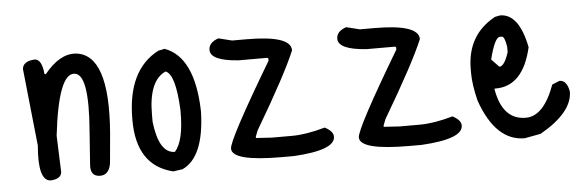

<svg xmlns="http://www.w3.org/2000/svg" viewBox="-35 -446 1691 554"><g transform="rotate(-5 810.5 -168.5)"><path d="M195.3 -345.7Q293.9 -337.9 275.4 -108.4L267.6 -21.5Q261.7 13.7 233.4 11.7Q207 9.8 210 -23.4L216.8 -118.2Q230.5 -285.2 187.5 -288.1Q141.6 -292 121.1 -114.3L125 -8.8Q123 11.7 91.8 12.7Q55.7 9.8 64.5 -90.8L41 -314.5Q43 -336.9 77.1 -338.9Q97.7 -337.9 101.6 -294.9L105.5 -293.9Q149.4 -348.6 195.3 -345.7Z M453.1 -336.9Q537.1 -306.6 542 -151.4V-145.5Q538.1 -15.6 474.6 13.7L447.3 17.6Q342.8 -7.8 342.8 -139.6V-142.6Q342.8 -285.2 434.6 -333ZM400.4 -151.4V-129.9Q411.1 -38.1 457 -38.1Q483.4 -67.4 483.4 -151.4V-157.2Q478.5 -261.7 450.2 -271.5Q400.4 -249 400.4 -151.4Z M610.4 -353.5 649.4 -343.8H690.4Q819.3 -343.8 819.3 -300.8Q792 -234.4 700.2 -79.1L693.4 -61.5V-57.6L739.3 -54.7H797.9Q838.9 -54.7 893.6 -70.3Q918 -57.6 918 -42Q918 -2.9 797.9 3.9H763.7Q619.1 3.9 619.1 -33.2Q619.1 -58.6 749 -276.4V-283.2L746.1 -285.2H663.1Q582 -291 582 -322.3Q582 -343.8 610.4 -353.5Z M980.5 -353.5 1019.5 -343.8H1060.5Q1189.5 -343.8 1189.5 -300.8Q1162.1 -234.4 1070.3 -79.1L1063.5 -61.5V-57.6L1109.4 -54.7H1168Q1209 -54.7 1263.7 -70.3Q1288.1 -57.6 1288.1 -42Q1288.1 -2.9 1168 3.9H1133.8Q989.3 3.9 989.3 -33.2Q989.3 -58.6 1119.1 -276.4V-283.2L1116.2 -285.2H1033.2Q952.1 -291 952.1 -322.3Q952.1 -343.8 980.5 -353.5Z M1425.8 -348.6Q1480.5 -348.6 1500 -250Q1474.6 -139.6 1395.5 -139.6H1391.6V-136.7Q1407.2 -47.9 1474.6 -47.9Q1526.4 -47.9 1558.6 -136.7L1580.1 -145.5Q1601.6 -145.5 1607.4 -112.3Q1607.4 -51.8 1512.7 2L1465.8 10.7Q1381.8 10.7 1339.8 -109.4Q1328.1 -157.2 1328.1 -188.5V-201.2Q1328.1 -300.8 1411.1 -345.7ZM1389.6 -225.6V-223.6L1411.1 -201.2Q1425.8 -201.2 1438.5 -241.2V-256.8Q1433.6 -287.1 1425.8 -287.1H1419.9Q1405.3 -287.1 1389.6 -225.6Z"/></g></svg>

Font: Sue Ellen Francisco
Style: Regular
Weight: 400
Designer: Kimberly Geswein
Foundry: Kimberly Geswein
Version: Version 1.002 2007